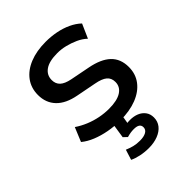

<svg xmlns="http://www.w3.org/2000/svg" viewBox="-201 -602 899 899"><g transform="rotate(-45 249.0 -152.0)"><path d="M249 9Q209 9 171.5 2Q134 -5 102 -18Q70 -31 47 -50L76 -120Q101 -103 130 -91Q159 -79 189.5 -73Q220 -67 250 -67Q304 -67 332 -85Q360 -103 360 -135Q360 -161 342.5 -175.5Q325 -190 287 -197L189 -216Q125 -228 92.5 -262Q60 -296 60 -348Q60 -394 85 -428Q110 -462 155.5 -480.5Q201 -499 262 -499Q297 -499 330.5 -492.5Q364 -486 393 -472.5Q422 -459 443 -439L412 -369Q393 -387 367.5 -398.5Q342 -410 315.5 -416.5Q289 -423 263 -423Q209 -423 182 -404Q155 -385 155 -352Q155 -327 171 -312Q187 -297 222 -290L319 -271Q387 -258 420.5 -226Q454 -194 454 -140Q454 -94 428.5 -60.5Q403 -27 357 -9Q311 9 249 9ZM252 195Q224 195 198 189.5Q172 184 154 175L170 124Q189 132 206.5 136.5Q224 141 247 141Q273 141 288 132.5Q303 124 303 108Q303 95 293.5 88.5Q284 82 264 82Q254 82 243.5 83.5Q233 85 219 89L201 72L215 -20H274L261 57L233 47Q245 43 257.5 41Q270 39 282 39Q307 39 326.5 47Q346 55 358 71Q370 87 370 110Q370 136 355 155Q340 174 313 184.5Q286 195 252 195Z"/></g></svg>

Font: Nunito Sans 11pt SemiBold
Style: Regular
Weight: 600
Version: Version 3.101;gftools[0.9.27]